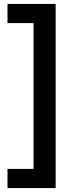

<svg xmlns="http://www.w3.org/2000/svg" viewBox="-20 -836 372 973"><path d="M18 117V20H150V-719H18V-816H262V117Z"/></svg>

Font: Chakra Petch SemiBold
Style: Regular
Weight: 600
Designer: Katatrad Aksorn Co.,Ltd.
Foundry: Cadson Demak Co.,Ltd.
Version: Version 1.000; ttfautohint (v1.6)